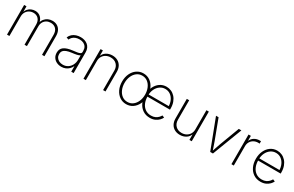

<svg xmlns="http://www.w3.org/2000/svg" viewBox="168 -1801 4695 3061"><g transform="rotate(30 2516.0 -271.0)"><path d="M90.3 0V-545.9H133.8V-419.4H126.5Q137.7 -466.3 163.3 -496.1Q189 -525.9 222.9 -540Q256.8 -554.2 293 -554.2Q353 -554.2 393.8 -516.6Q434.6 -479 445.3 -413.6H435.5Q444.8 -458 470.2 -489.5Q495.6 -521 532 -537.6Q568.4 -554.2 611.3 -554.2Q661.1 -554.2 699 -532.2Q736.8 -510.3 758.1 -468.5Q779.3 -426.8 779.3 -366.7V0H734.9V-366.2Q734.9 -438.5 698 -475.6Q661.1 -512.7 602.5 -512.7Q561 -512.7 528.1 -494.6Q495.1 -476.6 476.1 -443.1Q457 -409.7 457 -362.8V0H412.6V-369.1Q412.6 -437 377 -474.9Q341.3 -512.7 283.2 -512.7Q242.2 -512.7 208.3 -493.7Q174.3 -474.6 154.3 -439.9Q134.3 -405.3 134.3 -358.9V0Z M1093.3 12.2Q1046.4 12.2 1006.8 -6.8Q967.3 -25.9 943.6 -62Q919.9 -98.1 919.9 -149.9Q919.9 -184.1 932.1 -210.2Q944.3 -236.3 969.5 -255.1Q994.6 -273.9 1034.2 -286.4Q1073.7 -298.8 1128.4 -305.2Q1169.9 -310.1 1202.4 -314.9Q1234.9 -319.8 1253.7 -330.3Q1272.5 -340.8 1272.5 -361.3V-383.8Q1272.5 -423.8 1255.6 -452.4Q1238.8 -481 1207.3 -496.8Q1175.8 -512.7 1131.8 -512.7Q1092.8 -512.7 1062 -501Q1031.2 -489.3 1010 -468.8Q988.8 -448.2 978 -421.4L935.5 -436.5Q951.7 -476.1 981.2 -502Q1010.7 -527.8 1049.6 -540.5Q1088.4 -553.2 1130.9 -553.2Q1167.5 -553.2 1200.9 -543Q1234.4 -532.7 1260.5 -511.5Q1286.6 -490.2 1301.8 -457.8Q1316.9 -425.3 1316.9 -380.9V0H1272.9V-98.1H1269Q1254.9 -67.4 1230 -42.5Q1205.1 -17.6 1170.7 -2.7Q1136.2 12.2 1093.3 12.2ZM1098.6 -28.8Q1149.4 -28.8 1188.5 -54Q1227.5 -79.1 1250 -122.8Q1272.5 -166.5 1272.5 -221.2V-301.3Q1264.2 -294.4 1248.8 -288.8Q1233.4 -283.2 1214.1 -278.8Q1194.8 -274.4 1173.8 -271.5Q1152.8 -268.6 1132.8 -266.1Q1073.2 -259.3 1036.1 -244.4Q999 -229.5 981.7 -206.1Q964.4 -182.6 964.4 -148.4Q964.4 -111.8 981.9 -85Q999.5 -58.1 1030 -43.5Q1060.5 -28.8 1098.6 -28.8Z M1541.5 -353V0H1497.6V-545.9H1540.5V-423.8H1532.7Q1552.7 -490.7 1602.8 -522Q1652.8 -553.2 1714.8 -553.2Q1770.5 -553.2 1813 -530Q1855.5 -506.8 1879.4 -463.6Q1903.3 -420.4 1903.3 -359.9V0H1858.9V-357.4Q1858.9 -427.7 1816.7 -470Q1774.4 -512.2 1706.1 -512.2Q1659.2 -512.2 1621.8 -492.2Q1584.5 -472.2 1563 -436.5Q1541.5 -400.9 1541.5 -353Z M2286.6 11.7Q2219.2 11.7 2166.3 -24.9Q2113.3 -61.5 2083 -125.2Q2052.7 -189 2052.7 -271Q2052.7 -353 2083 -416.7Q2113.3 -480.5 2166.3 -516.8Q2219.2 -553.2 2286.6 -553.2Q2354.5 -553.2 2407.2 -516.8Q2460 -480.5 2490.2 -416.5Q2520.5 -352.5 2520.5 -271Q2520.5 -189 2490.2 -125.2Q2460 -61.5 2407.2 -24.9Q2354.5 11.7 2286.6 11.7ZM2286.6 -29.3Q2343.8 -29.3 2386.2 -61.5Q2428.7 -93.8 2452.1 -148.7Q2475.6 -203.6 2475.6 -271Q2475.6 -337.9 2452.1 -392.8Q2428.7 -447.8 2386.2 -480Q2343.8 -512.2 2286.6 -512.2Q2230 -512.2 2187.5 -479.7Q2145 -447.3 2121.3 -392.8Q2097.7 -338.4 2097.7 -271Q2097.7 -203.6 2121.3 -148.7Q2145 -93.8 2187.5 -61.5Q2230 -29.3 2286.6 -29.3ZM2721.7 11.7Q2647.9 11.7 2593 -24.9Q2538.1 -61.5 2508.1 -125.2Q2478 -189 2478 -270.5Q2478 -352.1 2508.1 -416Q2538.1 -480 2590.8 -516.6Q2643.6 -553.2 2710.9 -553.2Q2757.3 -553.2 2798.6 -534.9Q2839.8 -516.6 2871.3 -481.7Q2902.8 -446.8 2920.9 -397Q2939 -347.2 2939 -283.2V-262.7H2505.9V-302.2H2915L2894.5 -286.6Q2894.5 -350.1 2871.6 -401.4Q2848.6 -452.6 2807.4 -482.4Q2766.1 -512.2 2710.9 -512.2Q2657.2 -512.2 2614.5 -481.9Q2571.8 -451.7 2547.4 -400.4Q2522.9 -349.1 2522.9 -286.1V-268.1Q2522.9 -199.7 2546.6 -145.8Q2570.3 -91.8 2615 -60.5Q2659.7 -29.3 2721.7 -29.3Q2766.6 -29.3 2798.1 -44.2Q2829.6 -59.1 2849.9 -81.1Q2870.1 -103 2880.4 -123L2920.9 -106.9Q2908.7 -79.6 2882.3 -52.2Q2856 -24.9 2815.9 -6.6Q2775.9 11.7 2721.7 11.7Z M3273.4 7.3Q3217.8 7.3 3175.3 -15.9Q3132.8 -39.1 3108.9 -82.5Q3085 -126 3085 -186V-545.9H3128.9V-188.5Q3128.9 -118.2 3171.4 -75.9Q3213.9 -33.7 3282.2 -33.7Q3329.1 -33.7 3366.2 -53.7Q3403.3 -73.7 3424.8 -109.6Q3446.3 -145.5 3446.3 -192.9V-545.9H3490.7V0H3447.8V-122.1H3455.6Q3435.1 -55.2 3385 -23.9Q3335 7.3 3273.4 7.3Z M3831.1 0 3622.6 -545.9H3669.9L3806.2 -183.6Q3821.8 -142.1 3835.2 -100.3Q3848.6 -58.6 3863.3 -18.1H3848.6Q3863.8 -58.6 3877.2 -100.3Q3890.6 -142.1 3905.8 -183.6L4042 -545.9H4089.8L3881.3 0Z M4221.2 0V-545.9H4264.2V-460H4268.1Q4286.1 -502 4328.4 -527.6Q4370.6 -553.2 4424.3 -553.2Q4430.2 -553.2 4435.8 -553Q4441.4 -552.7 4446.8 -552.7V-508.3Q4443.8 -508.3 4437 -509Q4430.2 -509.8 4421.4 -509.8Q4376.5 -509.8 4341.1 -490.2Q4305.7 -470.7 4285.4 -436.5Q4265.1 -402.3 4265.1 -357.9V0Z M4759.3 11.7Q4685.5 11.7 4630.6 -24.9Q4575.7 -61.5 4545.7 -125.2Q4515.6 -189 4515.6 -270.5Q4515.6 -352.1 4545.7 -416Q4575.7 -480 4628.4 -516.6Q4681.2 -553.2 4748.5 -553.2Q4794.9 -553.2 4836.2 -534.9Q4877.4 -516.6 4908.9 -481.7Q4940.4 -446.8 4958.5 -397Q4976.6 -347.2 4976.6 -283.2V-262.7H4543.5V-302.2H4952.6L4932.1 -286.6Q4932.1 -350.1 4909.2 -401.4Q4886.2 -452.6 4845 -482.4Q4803.7 -512.2 4748.5 -512.2Q4694.8 -512.2 4652.1 -481.9Q4609.4 -451.7 4585 -400.4Q4560.5 -349.1 4560.5 -286.1V-268.1Q4560.5 -199.7 4584.2 -145.8Q4607.9 -91.8 4652.6 -60.5Q4697.3 -29.3 4759.3 -29.3Q4804.2 -29.3 4835.7 -44.2Q4867.2 -59.1 4887.5 -81.1Q4907.7 -103 4918 -123L4958.5 -106.9Q4946.3 -79.6 4919.9 -52.2Q4893.6 -24.9 4853.5 -6.6Q4813.5 11.7 4759.3 11.7Z"/></g></svg>

Font: Inter ExtraLight
Style: Regular
Weight: 250
Designer: Rasmus Andersson
Foundry: rsms
Version: Version 4.001;git-66647c0bb